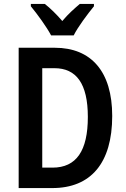

<svg xmlns="http://www.w3.org/2000/svg" viewBox="-20 -957 641 977"><path d="M240 -777H355C377 -821 426 -886 458 -925V-937H386C356 -911 329 -888 297 -850C267 -885 235 -916 208 -937H137V-925C170 -885 218 -819 240 -777ZM551 -367C551 -593 444 -714 259 -714H75V0H246C442 0 551 -127 551 -367ZM427 -362C427 -190 369 -104 247 -104H195V-610H257C368 -610 427 -532 427 -362Z"/></svg>

Font: Noto Sans Arabic Cond SemBd
Style: Regular
Weight: 600
Width: 3
Designer: Monotype Design Team, Nadine Chahine, Nizar Qandah and Khaled Hosny
Foundry: Monotype Imaging Inc.
Version: Version 2.012